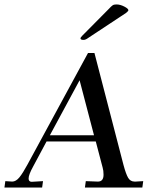

<svg xmlns="http://www.w3.org/2000/svg" viewBox="-71 -846 671 866"><path d="M-16 -27Q1 -27 16.5 -46Q32 -65 53 -104L326 -607H355L486 -102Q497 -61 507 -44Q517 -27 536 -27H541L575 -29L571 0H312L316 -29L369 -27Q396 -26 396 -58Q396 -77 392 -90L361 -208H139L79 -96Q58 -58 58 -41Q58 -26 72 -26L123 -29L119 0H-51L-47 -29ZM288 -484 154 -236H353ZM292 -673Q292 -677 301 -686Q310 -695 312 -697L419 -805Q431 -818 437 -822Q443 -826 454 -826Q471 -826 489.5 -816.5Q508 -807 508 -800Q508 -796 498 -788L327 -675Q315 -666 306 -666Q292 -666 292 -673Z"/></svg>

Font: Unna
Style: Italic
Weight: 400
Italic angle: -8.05°
Designer: Jorge de Buen Unna
Foundry: Omnibus-Type
Version: Version 2.008